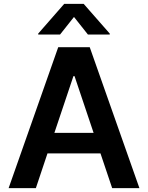

<svg xmlns="http://www.w3.org/2000/svg" viewBox="-20 -971 764 991"><path d="M699.6 0H558.9L498.6 -179.3H225.1L165.1 0H24.5L280.5 -727.3H443.2ZM463.1 -285.2 364.7 -578.1H359L260.7 -285.2ZM546.5 -792.6H433.9L361.9 -883.5L289.8 -792.6H177.2V-797.6L311.4 -951H411.9L546.5 -797.6Z"/></svg>

Font: Linik Sans SemiBold
Style: Regular
Weight: 600
Designer: Rasmus Andersson (font), Cristiano Sobral (main changes)
Foundry: rsms
Version: Version 3.018;June 1, 2022;FontCreator 14.0.0.2814 64-bit; t